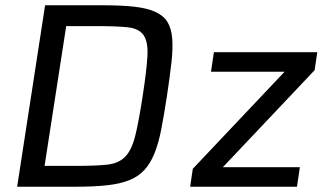

<svg xmlns="http://www.w3.org/2000/svg" viewBox="-20 -708 1238 728"><path d="M45 0ZM45 0 151 -688H371Q442 -688 490 -682.5Q538 -677 569 -663Q600 -649 615 -624.5Q630 -600 633 -562Q636 -524 630 -470.5Q624 -417 613 -344Q602 -272 591.5 -218Q581 -164 565.5 -126Q550 -88 527.5 -63.5Q505 -39 470.5 -25Q436 -11 386 -5.5Q336 0 265 0ZM149 -79H264Q341 -79 385 -83.5Q429 -88 454 -113Q479 -138 492.5 -192Q506 -246 521 -344Q536 -442 539 -495.5Q542 -549 524.5 -574.5Q507 -600 464.5 -604.5Q422 -609 346 -609H231ZM701 0 711 -68 1059 -436H780L791 -510H1183L1173 -442L825 -74H1117L1106 0Z"/></svg>

Font: Azeri Sans
Style: Italic
Weight: 400
Designer: Hector Gatti & Omnibus-Type (original fonts) / Cristiano Sobral (main changes and remastering)
Foundry: Omnibus-Type
Version: Version 0.07;August 21, 2020;FontCreator 13.0.0.2681 64-bit;